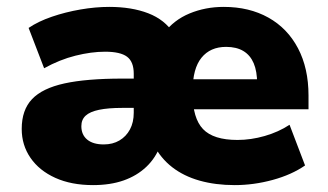

<svg xmlns="http://www.w3.org/2000/svg" viewBox="-20 -526 952 557"><path d="M250 11Q187 11 140.5 -10Q94 -31 68.5 -68Q43 -105 43 -152Q43 -207 73 -238.5Q103 -270 167 -284Q231 -298 335 -298H385V-213H335Q294 -213 267.5 -207.5Q241 -202 228.5 -190.5Q216 -179 216 -160Q216 -135 233 -121Q250 -107 281 -107Q307 -107 326.5 -118.5Q346 -130 357 -150.5Q368 -171 368 -199V-312Q368 -347 348.5 -361.5Q329 -376 285 -376Q245 -376 199 -364.5Q153 -353 108 -328L63 -445Q91 -464 130.5 -477.5Q170 -491 213.5 -498.5Q257 -506 297 -506Q362 -506 410 -487.5Q458 -469 484 -429H455Q484 -468 530 -487Q576 -506 629 -506Q703 -506 758.5 -475Q814 -444 844.5 -386Q875 -328 875 -249V-209H527V-296H741L726 -283Q726 -319 716 -342.5Q706 -366 686 -378Q666 -390 636 -390Q590 -390 564.5 -358.5Q539 -327 539 -264V-253Q539 -183 569 -151.5Q599 -120 669 -120Q708 -120 748 -131.5Q788 -143 820 -164L865 -46Q826 -19 771 -4Q716 11 661 11Q605 11 559 -2Q513 -15 479.5 -41Q446 -67 426 -106H446Q432 -68 404.5 -42Q377 -16 338.5 -2.5Q300 11 250 11Z"/></svg>

Font: Nunito Sans 11pt Black
Style: Regular
Weight: 900
Version: Version 3.101;gftools[0.9.27]